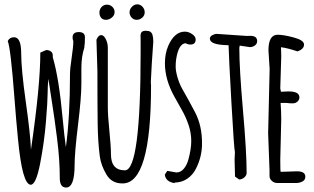

<svg xmlns="http://www.w3.org/2000/svg" viewBox="-20 -818 1425 872"><path d="M309.6 -647.9Q309.6 -672.4 337.6 -672.4Q365.7 -672.4 365.7 -648.9Q365.7 -617.2 363.3 -607.9V-602.5Q349.6 -561 349.6 -510.7V-437.5Q349.6 -375 334.2 -249.3Q318.8 -123.5 318.8 -67.9Q318.8 33.7 280.3 33.7Q251.5 33.7 251.5 -9Q251.5 -51.8 248.5 -95.2Q245.6 -138.7 239 -190.9Q232.4 -243.2 227.5 -277.1Q222.7 -311 212.9 -374.3Q203.1 -437.5 199.7 -460Q196.3 -426.8 196.3 -393.1Q196.3 -359.4 188.7 -265.9Q181.2 -172.4 162.4 -75.7Q143.6 21 119.6 21Q81.1 20.5 61.5 -188.5Q52.7 -278.3 45.9 -369.1Q28.3 -601.6 15.1 -631.3Q23.4 -648.9 43.9 -648.9Q76.2 -648.9 76.2 -576.4Q76.2 -503.9 97.2 -355.2Q118.2 -206.5 120.6 -138.2Q163.1 -427.7 163.1 -579.1L189.9 -590.8Q202.1 -590.8 210.9 -584.5Q219.7 -578.1 219.7 -566.4V-558.1Q248 -461.9 264.6 -279.3Q272.5 -195.8 279.3 -149.9Q297.9 -288.6 297.9 -480.5Q297.9 -505.9 305.4 -555.7Q313 -605.5 313 -630.9Q309.6 -639.6 309.6 -647.9Z M418 0ZM500.5 -762.9Q500.5 -748.5 488 -738.3Q475.6 -728 461.2 -728Q446.8 -728 439.2 -737.3Q431.6 -746.6 431.6 -761.2Q431.6 -775.9 441.4 -786.4Q451.2 -796.9 465.6 -796.9Q480 -796.9 490.2 -787.1Q500.5 -777.3 500.5 -762.9ZM600.8 -728Q586.9 -728 577.6 -738.3Q568.4 -748.5 568.4 -762.2Q568.4 -775.9 579.1 -787.1Q589.8 -798.3 603.5 -798.3Q617.2 -798.3 627.2 -787.4Q637.2 -776.4 637.2 -762Q637.2 -747.6 626 -737.8Q614.7 -728 600.8 -728ZM665 -445.8 666 -428.7Q666 15.1 537.1 15.1Q487.3 15.6 463.4 -25.4Q438.5 -67.4 433.1 -108.9Q424.8 -172.9 423.6 -255.6Q422.4 -338.4 422.4 -494.6L418 -637.7Q427.2 -658.7 439.2 -658.7Q451.2 -658.7 460.4 -640.4Q469.7 -622.1 469.7 -601.6V-329.6Q469.7 -293.9 476.8 -223.6Q483.9 -153.3 483.9 -117.7Q483.9 -44.4 547.4 -44.4Q618.7 -44.4 618.7 -582V-638.2L618.2 -654.8Q618.2 -666.5 623.5 -672.4Q628.9 -678.2 642.3 -678.2Q655.8 -678.2 662.6 -673.8Q668.9 -669.9 671.9 -662.1Q675.8 -649.9 676.3 -629.9L669.4 -529.3Z M739.7 -42 781.2 -34.7Q800.3 -34.7 814.5 -51.3Q828.6 -67.9 835.4 -92.8Q848.6 -140.6 848.6 -177.5Q848.6 -214.4 836.4 -250.5Q824.2 -286.6 806.4 -317.6Q788.6 -348.6 771 -380.9Q729 -457 729 -530.3Q729 -575.2 744.1 -609.9Q772.5 -674.3 819.3 -674.3Q836.9 -674.3 852.8 -663.1Q868.7 -651.9 868.7 -638.7Q868.7 -615.7 844.2 -615.7Q833.5 -615.7 823.2 -621.6Q791.5 -620.1 780.3 -550.8Q777.8 -535.6 777.8 -515.4Q777.8 -495.1 786.6 -465.3Q795.4 -435.5 808.8 -412.4Q822.3 -389.2 837.6 -361.1Q853 -333 866.7 -306.6Q897.9 -245.6 897.5 -167Q897.9 -106.4 869.6 -51.3Q856 -23.9 830.8 -6.6Q805.7 10.7 773.4 11.2V13.7Q732.4 7.8 728.5 -24.9Z M1047.4 -16.1 1045.4 -92.8Q1045.4 -93.3 1046.9 -127Q1043 -139.6 1031 -352.5Q1019 -565.4 1018.1 -612.8Q1016.1 -612.8 1014.2 -612.8Q933.1 -614.3 933.1 -642.6Q933.1 -651.9 943.8 -658Q954.6 -664.1 964.8 -664.1Q964.8 -664.1 1100.6 -654.8L1116.7 -655.3Q1147.9 -655.3 1147.9 -631.3Q1147.9 -619.1 1137.7 -611.6Q1127.4 -604 1114.7 -604L1068.8 -610.8L1066.9 -600.6Q1066.9 -505.9 1083.5 -316.9Q1100.1 -127.9 1100.1 -32.7Q1100.1 -21 1089.4 -12Q1078.6 -2.9 1065.9 -2.9Z M1204.6 -504.9 1199.2 -589.4Q1199.2 -660.2 1241.2 -660.2Q1268.1 -660.2 1314.5 -647.7Q1360.8 -635.3 1360.8 -615.7Q1360.8 -595.2 1331.5 -584.5Q1285.2 -600.1 1255.9 -603.5Q1257.3 -582 1257.3 -560.5L1252.9 -417Q1252.9 -416 1255.9 -401.4L1291.5 -402.8Q1339.8 -402.8 1339.8 -375.5Q1339.8 -364.7 1331.1 -356.7Q1322.3 -348.6 1308.8 -348.6Q1295.4 -348.6 1279.8 -350.6H1254.4Q1257.3 -312.5 1257.3 -274.9Q1257.3 -274.9 1252.9 -93.8Q1252.9 -37.6 1254.9 -37.6L1328.6 -40Q1366.7 -40 1366.7 -15.6Q1366.7 -0.5 1353.5 6.3Q1340.3 13.2 1323.7 13.2H1239.3Q1226.1 13.2 1215.3 4.2Q1204.6 -4.9 1204.1 -17.6V-43.9L1197.8 -212.9Z"/></svg>

Font: Amatic
Style: Bold
Weight: 700
Width: 3
Version: Version 2.000; ttfautohint (v0.92-dirty) -l 8 -r 50 -G 50 -x